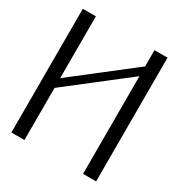

<svg xmlns="http://www.w3.org/2000/svg" viewBox="-182 -928 1010 1064"><g transform="rotate(30 323.0 -396.0)"><path d="M583.5 -791.5V0H500V-625L125 -333.5V0H41.5V-791.5H125V-396L500 -687.5V-791.5Z"/></g></svg>

Font: Gputeks
Style: Regular
Weight: 500
Version: Version 0.9